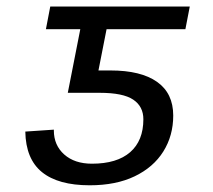

<svg xmlns="http://www.w3.org/2000/svg" viewBox="-20 -548 640 578"><path d="M411.6 -189Q411.6 -227.5 381.1 -248Q350.6 -268.6 280.3 -268.6H184.1L221.7 -460H118.2L131.3 -528.3H551.3L538.1 -460H300.8L276.4 -335.9H312.5Q404.3 -335.9 452.9 -301.5Q501.5 -267.1 501.5 -200.2Q501.5 -139.6 471.7 -92Q441.9 -44.4 385.5 -17.3Q329.1 9.8 250 9.8Q155.3 9.8 106.4 -29.8Q57.6 -69.3 56.2 -151.9L142.1 -157.7V-155.3Q142.1 -110.8 173.3 -83Q204.6 -55.2 256.8 -55.2Q332 -55.2 371.8 -89.8Q411.6 -124.5 411.6 -189Z"/></svg>

Font: Cousine
Style: Italic
Weight: 400
Italic angle: -12°
Monospace: yes
Designer: Steve Matteson
Foundry: Monotype Imaging Inc.
Version: Version 1.21